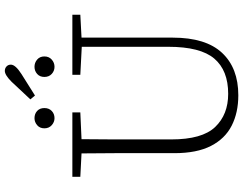

<svg xmlns="http://www.w3.org/2000/svg" viewBox="-126 -868 1008 796"><g transform="rotate(-90 378.0 -470.0)"><path d="M466 -641V-674H715V-641L620 -636V-258Q620 -121 557 -53.5Q494 14 381 14Q309 14 255 -13.5Q201 -41 171 -99.5Q141 -158 141 -251V-360Q141 -429 141 -498Q141 -567 140 -636L43 -641V-674H310V-641L199 -636Q198 -568 198 -499.5Q198 -431 198 -360V-264Q198 -136 249.5 -82Q301 -28 387 -28Q484 -28 533 -85.5Q582 -143 582 -276V-635ZM286 -748Q270 -748 257 -759.5Q244 -771 244 -790Q244 -809 257 -820Q270 -831 286 -831Q304 -831 316 -820Q328 -809 328 -790Q328 -771 316 -759.5Q304 -748 286 -748ZM380 -829 364 -848 437 -926Q465 -954 482 -954Q493 -954 500.5 -947Q508 -940 508 -929Q508 -910 469 -885ZM499 -748Q482 -748 469.5 -759.5Q457 -771 457 -790Q457 -809 469.5 -820Q482 -831 499 -831Q516 -831 529 -820Q542 -809 542 -790Q542 -771 529 -759.5Q516 -748 499 -748Z"/></g></svg>

Font: Source Serif 4 SmText Light
Style: Regular
Weight: 300
Designer: Frank Grießhammer
Foundry: Adobe
Version: Version 4.005;hotconv 1.1.0;makeotfexe 2.6.0